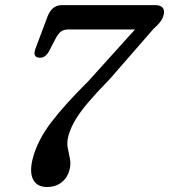

<svg xmlns="http://www.w3.org/2000/svg" viewBox="-20 -720 661 750"><path d="M251.5 -56Q244 -26.5 220.8 -8Q197.5 10.5 163.5 10.5Q124 10.5 109 -19.5Q94 -49.5 109 -105Q127.5 -173 179.5 -241.5Q231.5 -310 325.5 -403.5L507.5 -605H249Q229 -605 218.2 -596.8Q207.5 -588.5 197 -569L172.5 -522Q158.5 -494 135.5 -494.5Q105.5 -495 119 -531L166.5 -657.5Q174.5 -677.5 188 -688.8Q201.5 -700 222 -700H585Q607 -700 615.2 -690Q623.5 -680 619.5 -663.5Q617 -651 608.5 -638.2Q600 -625.5 579 -606.5L409 -411.5Q356.5 -357.5 324.2 -319.5Q292 -281.5 274 -251Q256 -220.5 247.5 -190Q240.5 -164.5 244.5 -143Q248.5 -121.5 253 -100.8Q257.5 -80 251.5 -56Z"/></svg>

Font: Fraunces 72pt SuperSoft
Style: Italic
Weight: 400
Italic angle: -16°
Version: Version 1.000;[b76b70a41]